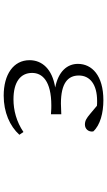

<svg xmlns="http://www.w3.org/2000/svg" viewBox="210 -776 580 1040"><g transform="rotate(90 500.0 -256.0)"><path d="M498 14C588 14 663 -19 710 -71L695 -93C639 -55 577 -39 518 -39C424 -39 375 -77 375 -140C375 -194 417 -244 552 -244C563 -244 571 -244 599 -242V-298C571 -297 556 -296 541 -296C430 -296 389 -334 389 -393C389 -453 437 -492 527 -492C537 -492 545 -492 553 -491L596 -455C621 -434 634 -426 655 -426C678 -426 696 -445 692 -471C658 -509 591 -526 523 -526C389 -526 326 -464 326 -388C326 -330 367 -282 454 -265C354 -249 306 -194 306 -126C306 -39 383 14 498 14Z"/></g></svg>

Font: Kiri Minchoo Light
Style: Regular
Weight: 300
Designer: Ryoko NISHIZUKA 西塚涼子 (kana & ideographs); Frank Grießhammer (Latin, Greek & Cyrillic);
akenotsuki.com/eyeben/fonts/ (U+
Foundry: Adobe
akenotsuki.com/eyeben/fonts/
Version: Version 4.002;hotconv 1.0.119;makeotfexe 2.5.65604